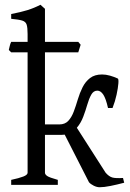

<svg xmlns="http://www.w3.org/2000/svg" viewBox="-20 -777 547 807"><path d="M309 -557H27L17 -567Q19 -575 21 -584Q23 -593 27 -601H309L319 -589ZM229 -254Q253 -254 267 -269Q281 -284 290 -308Q299 -332 307 -359Q315 -386 327 -410Q339 -434 358.5 -449Q378 -464 409 -464Q425 -464 442.5 -459Q460 -454 475 -447Q479 -445 477.5 -426Q476 -407 470 -379Q464 -351 453 -323H434Q425 -363 414 -379.5Q403 -396 389 -396Q373 -396 363.5 -379Q354 -362 347 -337.5Q340 -313 330 -286.5Q320 -260 303 -240L424 -51Q438 -35 452 -31Q466 -27 497 -29L502 -9Q472 -1 444.5 4.5Q417 10 399 10Q387 10 374 3.5Q361 -3 354 -11L252 -211Q248 -211 244 -210.5Q240 -210 236 -210H169V-51Q169 -44 178 -37.5Q187 -31 223 -21V0H27V-21Q60 -28 78 -35Q96 -42 96 -51V-634Q96 -661 92 -673.5Q88 -686 73.5 -690.5Q59 -695 27 -698V-718Q68 -726 95.5 -734.5Q123 -743 150 -757L169 -740V-254Z"/></svg>

Font: ChillKai
Style: Regular
Weight: 400
Designer: ChillType
Foundry: 寒蝉字型
Version: Version 2.000